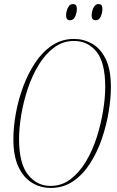

<svg xmlns="http://www.w3.org/2000/svg" viewBox="-20 -916 577 947"><path d="M230 11Q180 11 138 -14.5Q96 -40 71 -93Q46 -146 46 -230Q46 -289 58 -356Q70 -423 94 -488Q118 -553 153.5 -606.5Q189 -660 237 -692Q285 -724 345 -724Q392 -724 433.5 -701Q475 -678 501 -626Q527 -574 527 -486Q527 -431 516 -364.5Q505 -298 482.5 -232Q460 -166 425 -111Q390 -56 341.5 -22.5Q293 11 230 11ZM229 1Q285 1 328.5 -32.5Q372 -66 404.5 -120.5Q437 -175 457.5 -240Q478 -305 488.5 -369.5Q499 -434 499 -486Q499 -608 456 -661Q413 -714 345 -714Q291 -714 247.5 -682Q204 -650 171.5 -597Q139 -544 117.5 -480Q96 -416 85 -350.5Q74 -285 74 -230Q74 -110 118 -54.5Q162 1 229 1ZM451 -816Q443 -816 437.5 -821Q432 -826 432 -842Q432 -851 435.5 -864Q439 -877 446.5 -886.5Q454 -896 466 -896Q475 -896 480 -891Q485 -886 485 -870Q485 -854 477 -835Q469 -816 451 -816ZM325 -816Q317 -816 311.5 -821Q306 -826 306 -842Q306 -851 309.5 -864Q313 -877 320.5 -886.5Q328 -896 340 -896Q349 -896 354 -891Q359 -886 359 -872Q359 -854 351 -835Q343 -816 325 -816Z"/></svg>

Font: Noto Serif Display ExtraCondensed Thin
Style: Italic
Weight: 100
Width: 2
Italic angle: -12°
Designer: Monotype Design Team
Foundry: Monotype Imaging Inc.
Version: Version 2.009